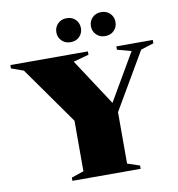

<svg xmlns="http://www.w3.org/2000/svg" viewBox="-113 -1012 1022 1100"><g transform="rotate(-10 398.0 -462.0)"><path d="M55 -670 -16 -695.5V-715H435V-695.5L345 -671L522.5 -400L682 -673.5L600.5 -695.5V-715H812.5V-695.5L737.5 -672L544.5 -342V-43L616 -19V0H219V-19L290.5 -43V-337ZM347.5 -784Q316 -784 296 -804.2Q276 -824.5 276 -853.5Q276 -883 296 -903.2Q316 -923.5 347.5 -923.5Q379.5 -923.5 399.2 -903.2Q419 -883 419 -853.5Q419 -824.5 399.2 -804.2Q379.5 -784 347.5 -784ZM548.5 -784Q517 -784 497 -804.2Q477 -824.5 477 -853.5Q477 -883 497 -903.2Q517 -923.5 548.5 -923.5Q580.5 -923.5 600.2 -903.2Q620 -883 620 -853.5Q620 -824.5 600.2 -804.2Q580.5 -784 548.5 -784Z"/></g></svg>

Font: Newsreader Display ExtraBold
Style: Regular
Weight: 800
Designer: Hugues Gentile
Foundry: Production Type
Version: Version 1.001